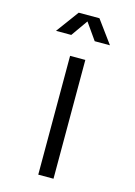

<svg xmlns="http://www.w3.org/2000/svg" viewBox="-139 -1022 768 1093"><g transform="rotate(15 245.0 -475.0)"><path d="M85.9 -816.9 184.1 -950.2H306.2L403.8 -816.9H314L245.1 -915L175.8 -816.9ZM200.2 0V-700.2H290V0Z"/></g></svg>

Font: Carme
Style: Regular
Weight: 400
Version: 1.000